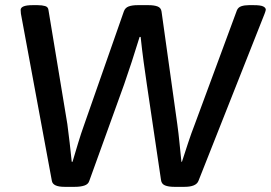

<svg xmlns="http://www.w3.org/2000/svg" viewBox="-20 -722 1050 744"><path d="M230 2Q185 2 181 -21L61 -669Q61 -673 60.5 -676.5Q60 -680 60 -684Q61 -702 106 -702H126Q143 -702 155 -698.5Q167 -695 168 -682L241 -241Q246 -205 250 -168.5Q254 -132 258 -95H261Q272 -132 283 -168.5Q294 -205 307 -241L460 -678Q465 -692 478.5 -697Q492 -702 513 -702H556Q577 -702 590.5 -697Q604 -692 606 -677L667 -241Q672 -205 675.5 -168.5Q679 -132 683 -95H685Q697 -132 709 -168.5Q721 -205 735 -241L898 -682Q903 -694 915.5 -698Q928 -702 944 -702H964Q990 -702 1000 -697Q1010 -692 1010 -684Q1009 -680 1008 -676.5Q1007 -673 1005 -668L749 -21Q740 2 695 2H655Q633 2 619.5 -3.5Q606 -9 604 -24L549 -395Q543 -435 536.5 -483Q530 -531 525 -579H521Q506 -530 490.5 -482.5Q475 -435 461 -395L326 -21Q322 -8 307 -3Q292 2 270 2Z"/></svg>

Font: Asap Semi Expanded Semi Expanded Medium
Style: Italic
Weight: 500
Width: 6
Italic angle: -6°
Designer: Pablo Cosgaya
Foundry: Omnibus-Type
Version: Version 3.001; ttfautohint (v1.8.4.7-5d5b)